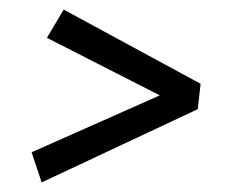

<svg xmlns="http://www.w3.org/2000/svg" viewBox="-20 -441 480 401"><path d="M67 -60 46 -123 330 -249 331 -233 78 -362 113 -421 399 -266 393 -213Z"/></svg>

Font: Rasa Medium
Style: Italic
Weight: 500
Italic angle: -7.10001°
Designer: Anna Giedrys (Yrsa+Rasa design), David Brezina (Yrsa art-direction, Rasa art-direction, design)
Foundry: Rosetta Type Foundry
Version: Version 2.004